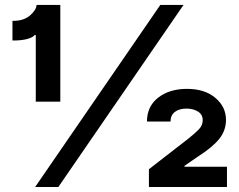

<svg xmlns="http://www.w3.org/2000/svg" viewBox="-20 -747 956 767"><path d="M120.4 0 620.4 -727.3H713.1L213.1 0ZM220.9 -727.3V-340.9H122.9V-607.2H118.6Q111.9 -597.7 89 -591.3Q66.1 -584.9 29.8 -585.2V-663.7Q74.2 -663 99.6 -685Q125 -707 126.1 -727.3ZM574.9 0V-71L731.9 -192.8Q757.1 -212.7 773.4 -229.2Q789.8 -245.7 789.8 -266.7Q789.8 -289.4 771 -301.3Q752.1 -313.2 724.4 -313.2Q696.4 -313.2 678.8 -300.1Q661.2 -286.9 661.2 -261.4H567.1Q567.1 -322.1 612 -357.1Q657 -392 726.9 -392Q797.9 -392 840.4 -356Q882.8 -320 882.8 -268.1Q882.8 -226.2 856.2 -192.6Q829.5 -159.1 772.7 -122.9L717 -84.5V-81H886.7V0Z"/></svg>

Font: Inter UI
Style: Bold
Weight: 700
Designer: Rasmus Andersson
Foundry: rsms
Version: 3.2;8d6f07862